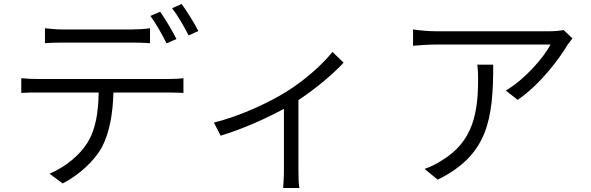

<svg xmlns="http://www.w3.org/2000/svg" viewBox="-20 -869 2970 965"><path d="M206 -727V-652C231 -654 262 -655 295 -655C351 -655 589 -655 643 -655C671 -655 705 -654 734 -652V-727C706 -723 671 -721 643 -721C589 -721 351 -721 294 -721C262 -721 234 -724 206 -727ZM785 -810 736 -789C763 -752 798 -691 817 -651L867 -673C846 -714 810 -775 785 -810ZM893 -849 845 -828C873 -791 906 -735 928 -691L977 -713C958 -751 919 -813 893 -849ZM87 -476V-402C114 -404 142 -404 172 -404H476C474 -308 463 -222 419 -151C379 -87 307 -29 229 4L295 53C379 10 454 -61 491 -127C531 -203 547 -296 550 -404H826C850 -404 881 -403 902 -402V-476C878 -473 847 -472 826 -472C774 -472 229 -472 172 -472C141 -472 114 -473 87 -476Z M1055 -253 1089 -187C1207 -223 1324 -277 1407 -322V-8C1407 22 1404 61 1403 76H1485C1481 61 1480 22 1480 -8V-366C1571 -426 1656 -499 1707 -554L1651 -608C1600 -544 1509 -463 1416 -406C1334 -355 1187 -285 1055 -253Z M2857 -676 2813 -718C2799 -715 2767 -712 2749 -712C2688 -712 2214 -712 2168 -712C2132 -712 2091 -716 2056 -721V-639C2094 -642 2132 -645 2168 -645C2213 -645 2675 -645 2747 -645C2713 -580 2616 -468 2522 -414L2582 -367C2698 -447 2793 -577 2832 -643C2839 -653 2850 -667 2857 -676ZM2459 -544H2379C2382 -519 2383 -498 2383 -475C2383 -308 2361 -159 2201 -63C2175 -45 2140 -29 2114 -20L2180 34C2432 -90 2459 -269 2459 -544Z"/></svg>

Font: ChiuKong Gothic CL Normal
Style: Regular
Weight: 350
Designer: Ryoko NISHIZUKA 西塚涼子 (kana, bopomofo & ideographs); Paul D. Hunt (Latin, Greek & Cyrillic); Sandoll Communications 산돌커뮤니
Foundry: Adobe
Version: Version 1.300